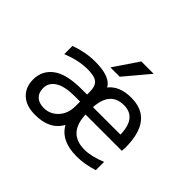

<svg xmlns="http://www.w3.org/2000/svg" viewBox="-154 -1027 1308 1308"><g transform="rotate(45 500.0 -373.0)"><path d="M539.1 -304.7H803.7Q800.8 -463.9 678.7 -463.9Q548.8 -463.9 539.1 -304.7ZM670.9 -757.8 521.5 -580.1H431.6L551.8 -757.8ZM450.2 -269.5H397.5Q302.7 -269.5 254.9 -239.3Q207 -209 207 -156.2Q207 -112.3 232.9 -87.9Q258.8 -63.5 305.7 -63.5Q367.2 -63.5 408.7 -108.9Q450.2 -154.3 450.2 -224.6V-260.7ZM678.7 -535.2Q890.6 -535.2 890.6 -265.6Q890.6 -256.8 888.7 -233.4H539.1Q544.9 -58.6 703.1 -58.6Q769.5 -58.6 856.4 -94.7V-14.6Q769.5 12.7 696.3 11.7Q546.9 11.7 492.2 -86.9Q438.5 12.7 294.9 11.7Q211.9 11.7 164.6 -31.7Q117.2 -75.2 117.2 -150.4Q117.2 -235.4 184.6 -286.1Q252 -336.9 397.5 -336.9H450.2V-360.4Q450.2 -417 424.3 -439.5Q398.4 -461.9 331.1 -461.9Q246.1 -461.9 145.5 -421.9V-501Q240.2 -535.2 331.1 -535.2Q406.2 -535.2 451.2 -517.6Q496.1 -500 512.7 -467.8Q565.4 -535.2 678.7 -535.2Z"/></g></svg>

Font: GenEi Gothic M Regular
Style: Regular
Weight: 400
Designer: o_tamon (Modified); [Source Han Sans]
Ryoko NISHIZUKA  (kana & ideographs); Paul D. Hunt (Latin, Greek & Cyrillic); Wenl
Version: Version 1.1a;Original Version 1.004